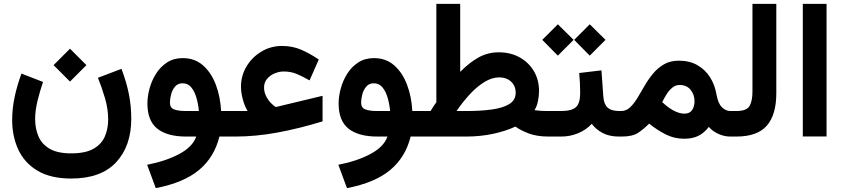

<svg xmlns="http://www.w3.org/2000/svg" viewBox="-20 -702 4337 987"><path d="M339.8 -451.7 424.3 -367.2 339.8 -282.7 255.4 -367.2ZM346.2 86.4Q418.9 86.4 460.2 63Q501.5 39.6 518.8 0Q536.1 -39.6 536.1 -88.4Q536.1 -142.1 519.5 -198.2Q502.9 -254.4 483.4 -302.2L604.5 -348.1Q631.3 -276.9 643.1 -215.6Q654.8 -154.3 654.8 -92.3Q654.8 48.8 576.9 132.3Q499 215.8 346.2 215.8Q240.7 215.8 173.6 176Q106.4 136.2 74.5 67.9Q42.5 -0.5 42.5 -85.4Q42.5 -142.6 55.2 -203.1Q67.9 -263.7 90.3 -323.7L201.2 -280.8Q184.1 -230.5 172.4 -181.6Q160.6 -132.8 160.6 -89.8Q160.6 -41.5 177.5 -1.5Q194.3 38.6 234.9 62.5Q275.4 86.4 346.2 86.4Z M919.4 -403.3Q981.4 -403.3 1023.9 -365.7Q1066.4 -328.1 1089.6 -266.4Q1112.8 -204.6 1116.7 -131.3H1157.7V0H1107.9Q1082 106 1003.4 171.6Q924.8 237.3 780.8 265.1L736.3 145Q832 126.5 901.1 89.8Q970.2 53.2 988.8 0H937Q839.8 0 788.8 -40.5Q737.8 -81.1 737.8 -169.9Q737.8 -206.5 748.8 -247.1Q759.8 -287.6 782.2 -323.2Q804.7 -358.9 838.9 -381.1Q873 -403.3 919.4 -403.3ZM935.5 -131.3H1002.4Q999.5 -165.5 990.2 -198.2Q981 -231 963.6 -252.4Q946.3 -273.9 918.5 -273.9Q894 -273.9 879.6 -256.6Q865.2 -239.3 859.4 -215.8Q853.5 -192.4 853.5 -174.8Q853.5 -147.5 875.5 -139.4Q897.5 -131.3 935.5 -131.3Z M1252.9 -131.3Q1237.8 -155.8 1228.3 -190.9Q1218.8 -226.1 1218.8 -255.9Q1218.8 -313 1247.3 -360.6Q1275.9 -408.2 1324 -437Q1372.1 -465.8 1430.2 -465.8Q1482.4 -465.8 1526.9 -447Q1571.3 -428.2 1618.7 -396L1571.3 -288.6Q1538.1 -308.1 1506.6 -321.3Q1475.1 -334.5 1439 -334.5Q1414.6 -334.5 1391.1 -324.5Q1367.7 -314.5 1352.5 -296.1Q1337.4 -277.8 1337.4 -252.4Q1337.4 -228.5 1348.1 -207.5Q1358.9 -186.5 1373 -172.1Q1387.2 -157.7 1397 -152.3Q1399.4 -151.9 1406.2 -153.8L1638.2 -209.5V-78.1Q1515.1 -40.5 1404.5 -20.3Q1293.9 0 1188 0H1138.2V-131.3Z M1902.3 -403.3Q1964.4 -403.3 2006.8 -365.7Q2049.3 -328.1 2072.5 -266.4Q2095.7 -204.6 2099.6 -131.3H2140.6V0H2090.8Q2064.9 106 1986.3 171.6Q1907.7 237.3 1763.7 265.1L1719.2 145Q1814.9 126.5 1884 89.8Q1953.1 53.2 1971.7 0H1919.9Q1822.8 0 1771.7 -40.5Q1720.7 -81.1 1720.7 -169.9Q1720.7 -206.5 1731.7 -247.1Q1742.7 -287.6 1765.1 -323.2Q1787.6 -358.9 1821.8 -381.1Q1856 -403.3 1902.3 -403.3ZM1918.5 -131.3H1985.4Q1982.4 -165.5 1973.1 -198.2Q1963.9 -231 1946.5 -252.4Q1929.2 -273.9 1901.4 -273.9Q1877 -273.9 1862.5 -256.6Q1848.1 -239.3 1842.3 -215.8Q1836.4 -192.4 1836.4 -174.8Q1836.4 -147.5 1858.4 -139.4Q1880.4 -131.3 1918.5 -131.3Z M2543.9 -433.1Q2604.5 -433.1 2651.1 -407.2Q2697.8 -381.3 2724.4 -336.4Q2751 -291.5 2751 -233.9Q2751 -210 2745.4 -182.1Q2739.7 -154.3 2727.5 -135.7Q2739.3 -133.8 2756.6 -132.6Q2773.9 -131.3 2800.8 -131.3H2815.4V0H2801.3Q2742.2 0 2700.9 -14.9Q2659.7 -29.8 2629.4 -51.3Q2580.6 -28.3 2515.4 -14.2Q2450.2 0 2374 0H2121.1V-131.3H2193.4Q2200.2 -143.1 2207.8 -154.3Q2215.3 -165.5 2223.1 -176.8V-682.1H2345.7V-332.5Q2392.1 -379.9 2439.7 -406.5Q2487.3 -433.1 2543.9 -433.1ZM2546.9 -304.2Q2508.8 -304.2 2470.2 -280.5Q2431.6 -256.8 2395.3 -217.5Q2358.9 -178.2 2327.1 -131.3H2378.4Q2449.7 -131.3 2506.8 -138.9Q2564 -146.5 2597.4 -166.7Q2630.9 -187 2630.9 -225.1Q2630.9 -260.7 2607.2 -282.5Q2583.5 -304.2 2546.9 -304.2Z M3011.7 -577.1 3092.8 -497.1 3011.7 -416 2931.6 -497.1ZM2847.7 -577.1 2928.7 -497.1 2847.7 -416 2767.6 -497.1ZM2795.9 -131.3H2864.3Q2919.4 -131.3 2940.9 -151.4Q2962.4 -171.4 2962.4 -222.2Q2962.4 -249.5 2961.2 -275.4Q2960 -301.3 2957.5 -326.7L3071.8 -340.3L3081.5 -205.6Q3084 -167 3103.3 -149.2Q3122.6 -131.3 3163.6 -131.3H3173.8V0H3162.6Q3112.8 0 3078.4 -18.1Q3043.9 -36.1 3022 -65.4Q2993.2 -34.2 2951.9 -17.1Q2910.6 0 2864.3 0H2795.9Z M3175.8 0H3154.3L3154.8 -131.3H3173.3Q3199.2 -131.3 3219 -150.1Q3238.8 -168.9 3256.6 -198.2Q3274.4 -227.5 3293.5 -260.7Q3312.5 -293.9 3336.7 -323.2Q3360.8 -352.5 3393.1 -371.3Q3425.3 -390.1 3469.7 -390.1Q3524.4 -390.1 3564.5 -367.4Q3604.5 -344.7 3629.4 -305.9Q3654.3 -267.1 3662.6 -219.2Q3670.9 -170.4 3690.9 -150.9Q3710.9 -131.3 3734.4 -131.3H3747.1V0H3733.9Q3702.6 0 3672.4 -13.9Q3642.1 -27.8 3624 -49.8Q3600.1 -18.6 3570.1 -3.7Q3540 11.2 3497.1 11.2Q3446.8 11.2 3403.3 -10.5Q3359.9 -32.2 3316.9 -66.4Q3289.1 -38.1 3260 -19Q3231 0 3175.8 0ZM3473.6 -265.1Q3452.6 -265.1 3435.8 -251.2Q3418.9 -237.3 3406.2 -216.8Q3393.6 -196.3 3384.3 -177.2Q3399.4 -162.6 3413.6 -152.1Q3427.7 -141.6 3440.4 -134.8Q3457.5 -125.5 3471.9 -121.6Q3486.3 -117.7 3497.6 -117.7Q3525.4 -117.7 3537.8 -136.2Q3550.3 -154.8 3550.3 -181.2Q3550.3 -215.8 3530 -240.5Q3509.8 -265.1 3473.6 -265.1Z M3727.5 -131.3H3765.1Q3817.9 -131.3 3833 -157Q3848.1 -182.6 3848.1 -231.4V-682.1H3970.7V-222.2Q3970.7 -112.3 3922.1 -56.2Q3873.5 0 3764.6 0H3727.5Z M4229 -682.1V-0.5H4106.9V-682.1Z"/></svg>

Font: Vazirmatn FD
Style: Bold
Weight: 700
Designer: Saber Rastikerdar
Foundry: Saber Rastikerdar
Version: Version 33.001